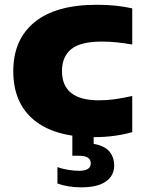

<svg xmlns="http://www.w3.org/2000/svg" viewBox="-20 -578 620 824"><path d="M383.5 10.5Q214.5 10.5 125.8 -63Q37 -136.5 37 -272.5Q37 -408.5 128.5 -483Q220 -557.5 395 -557.5Q480.5 -557.5 547.5 -542V-387Q512 -393 481.2 -396.2Q450.5 -399.5 416 -399.5Q326 -399.5 286 -367.2Q246 -335 246 -273Q246 -147.5 404.5 -147.5Q438 -147.5 469.8 -151.8Q501.5 -156 547.5 -166V-11Q516 -1.5 474 4.5Q432 10.5 383.5 10.5ZM329 226Q271.5 226 226.5 209.5V139Q247 147 273.2 151Q299.5 155 319.5 155Q369.5 155 369.5 123Q369.5 90.5 320 90.5H290.5V-10H382V39.5Q427.5 47 448.8 71.5Q470 96 470 132.5Q470 176 434.2 201Q398.5 226 329 226Z"/></svg>

Font: Encode Sans Expanded Expanded ExtraBold
Style: Regular
Weight: 800
Width: 7
Designer: Multiple Designers
Foundry: Impallari Type
Version: Version 3.000; ttfautohint (v1.8.3) -l 8 -r 50 -G 200 -x 14 